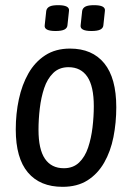

<svg xmlns="http://www.w3.org/2000/svg" viewBox="-20 -717 510 743"><path d="M222 6Q135 6 88 -49.5Q41 -105 41 -216Q41 -277 53 -333Q65 -389 90 -433Q115 -477 155 -503Q195 -529 251 -529Q337 -529 383.5 -472Q430 -415 430 -302Q430 -242 419 -186.5Q408 -131 383 -87.5Q358 -44 318.5 -19Q279 6 222 6ZM227 -66Q263 -66 286 -88Q309 -110 321 -146Q333 -182 338 -224Q343 -266 343 -306Q343 -383 318 -420Q293 -457 245 -457Q209 -457 186 -434.5Q163 -412 151 -376Q139 -340 134 -297.5Q129 -255 129 -215Q129 -139 154 -102.5Q179 -66 227 -66ZM334 -597Q289 -597 292 -619L298 -675Q300 -686 310.5 -691.5Q321 -697 344 -697Q389 -697 386 -675L380 -619Q379 -608 368 -602.5Q357 -597 334 -597ZM195 -597Q150 -597 153 -619L159 -675Q161 -686 171.5 -691.5Q182 -697 205 -697Q250 -697 247 -675L241 -619Q240 -608 229 -602.5Q218 -597 195 -597Z"/></svg>

Font: Asap Condensed Condensed Regular
Style: Italic
Weight: 400
Width: 3
Italic angle: -6°
Designer: Pablo Cosgaya
Foundry: Omnibus-Type
Version: Version 3.001; ttfautohint (v1.8.4.7-5d5b)